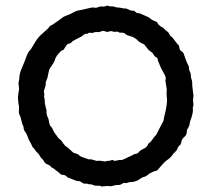

<svg xmlns="http://www.w3.org/2000/svg" viewBox="-20 -657 767 693"><path d="M403.3 -629.9H409.2L424.8 -627Q425.8 -626 428.7 -626.5Q431.6 -627 434.6 -626.5Q437 -626 442.9 -623Q452.6 -618.2 458 -618.2H462.9Q465.8 -617.2 468.8 -614.3Q474.1 -608.9 479 -609.4Q483.4 -609.9 496.6 -603.5Q509.8 -597.2 514.2 -595.7Q519 -594.2 522.9 -589.8Q526.9 -585.4 537.1 -581.5Q547.4 -578.1 548.8 -573.7Q550.3 -569.3 555.7 -565.4Q561 -561 562 -560.1Q563 -559.1 566.4 -558.1Q569.8 -557.1 573.7 -551.8Q578.1 -546.9 583.5 -543.5Q588.9 -540 590.8 -534.7Q593.3 -527.8 598.1 -524.9Q603 -522 611.3 -509.8Q620.1 -498 626 -492.2Q627 -489.3 627.9 -482.4Q628.9 -475.6 634.8 -472.2Q640.1 -468.3 642.1 -465.8Q653.3 -432.6 657.2 -425.8Q661.1 -418.9 661.6 -416.5Q662.1 -414.1 662.1 -410.6Q662.1 -407.2 662.6 -405.3Q663.1 -403.3 665 -399.4Q668.9 -392.6 668.9 -386.2V-378.9Q673.8 -364.3 673.8 -359.4V-349.1L678.2 -312Q678.2 -310.1 678.2 -308.1L676.8 -299.3V-294.9L678.2 -277.8L675.8 -268.1Q675.8 -267.1 676.3 -260.7Q676.8 -254.4 673.8 -242.7Q670.9 -231 668.5 -225.6Q666 -219.7 665 -212.9Q664.1 -206.1 663.1 -203.6Q662.1 -201.2 661.1 -199.7Q660.2 -198.2 659.2 -195.3Q658.2 -192.4 655.8 -190.9Q654.8 -188 653.8 -178.2Q652.8 -168.5 644.5 -162.1Q636.2 -155.3 634.8 -145.5Q633.3 -135.7 629.4 -133.3Q626 -130.9 625 -129.4Q621.1 -124 620.1 -119.6Q619.1 -115.2 612.8 -109.4Q606.9 -104 606 -103Q605 -102.1 603.5 -99.1Q602.1 -96.2 600.1 -94.2L589.8 -84Q588.9 -83 581.5 -78.1Q574.2 -73.2 561.5 -58.1Q548.8 -43 547.4 -42Q544.4 -40 541 -40Q537.6 -40 518.1 -29.8Q508.8 -20.5 500 -18.6Q491.2 -16.6 482.9 -9.8Q474.6 -2.9 457 0H449.2L435.1 3.9L426.8 2.9L414.1 9.8Q411.1 10.7 405.3 10.7Q397.9 10.3 390.6 12.7Q383.3 15.1 379.9 15.1L368.2 14.2L346.2 16.1Q343.3 13.2 335.9 13.2H323.2Q313 9.8 310.5 8.8Q308.1 7.8 305.7 8.3Q303.7 8.8 301.8 8.3Q299.8 7.8 297.4 6.8Q294.9 5.9 293.5 5.9H287.6Q283.2 5.9 280.8 4.9L268.1 -2.9L256.8 -3.9Q255.9 -3.9 244.1 -8.8Q232.4 -13.7 229.5 -14.6Q227.1 -15.1 225.1 -16.1Q223.1 -17.1 219.7 -20.5Q214.4 -25.9 206.5 -25.9Q198.7 -25.9 193.8 -33.2Q186 -39.1 179.2 -44.4Q172.9 -49.8 169.9 -50.8Q165 -52.2 163.1 -56.2Q160.6 -60.1 153.8 -62.5Q142.6 -66.9 139.6 -73.2Q136.7 -79.6 131.3 -84.5Q126 -88.9 124 -93.8Q121.1 -101.1 114.7 -106Q108.9 -111.3 106.9 -115.2Q105 -119.1 101.6 -122.1Q98.1 -125 97.2 -127Q96.2 -128.9 94.7 -132.8Q92.8 -136.7 91.8 -138.7Q88.9 -143.6 86.4 -148.4Q83.5 -152.8 79.6 -164.1Q75.7 -175.3 72.3 -179.2Q64.9 -187.5 64.9 -199.2Q61 -207 61 -208L54.2 -233.9L48.8 -247.1Q47.9 -250 48.3 -259.3Q48.8 -268.6 48.8 -271L46.9 -282.2Q44.9 -294.4 44.9 -308.1L48.8 -335.9L46.9 -356.9Q46.9 -360.4 48.3 -365.2Q49.8 -370.1 50.3 -381.8Q50.8 -393.6 61.5 -417.5Q71.8 -441.9 76.2 -455.1Q80.6 -468.3 91.8 -480Q111.3 -513.2 118.2 -521Q125 -529.3 138.7 -541Q152.3 -552.7 155.3 -556.6Q157.7 -560.5 160.2 -563Q162.1 -564 163.6 -564.9Q165 -565.9 170.9 -568.8Q194.8 -585.9 196.8 -586.9Q198.7 -587.9 203.6 -592.3Q208.5 -596.7 219.2 -600.6Q230 -604 243.2 -611.3Q255.9 -618.7 267.6 -620.1Q279.8 -622.1 298.8 -627Q317.9 -631.8 320.8 -628.9Q331.1 -628.9 333 -630.9L342.8 -633.8Q344.7 -633.8 350.1 -633.3Q355.5 -632.8 360.4 -634.3Q365.2 -636.2 367.2 -636.7Q369.1 -637.2 377 -633.8H388.2L398.9 -630.9Q400.9 -629.9 403.3 -629.9ZM582 -334 577.1 -365.2Q577.1 -367.2 578.1 -373.5Q579.1 -379.9 570.8 -393.6Q563 -406.7 557.1 -420.9Q551.8 -435.1 550.8 -436.5Q549.8 -438 549.3 -442.9Q548.8 -447.8 543.9 -450.2Q538.1 -452.6 535.6 -458Q533.2 -463.4 528.8 -467.3Q523.9 -470.7 519.5 -474.1Q515.1 -477.5 509.3 -485.4Q503.9 -492.7 501 -496.1Q498 -498 492.7 -500.5Q479.5 -506.3 475.1 -513.2Q462.4 -523.9 450.2 -526.4Q438 -529.3 433.1 -534.2Q427.7 -539.1 420.4 -539.1H411.1Q407.2 -543 400.9 -543L395.5 -542H393.1L379.9 -544.9L369.1 -542Q366.2 -541 359.4 -543.9Q352.5 -546.9 345.7 -543.9Q337.9 -541 335.9 -541Q334 -541 329.6 -541.5Q325.2 -542 319.8 -540Q314 -538.1 311 -538.1L303.7 -539.1Q299.8 -539.1 295.9 -535.2H291Q285.2 -535.2 276.9 -526.9Q242.7 -509.3 241.2 -507.8Q240.2 -505.9 238.3 -504.4Q236.3 -502.9 235.8 -502Q234.9 -501 228.5 -499.5Q222.2 -498 218.3 -491.2Q213.9 -484.9 212.4 -481.9Q210.9 -479 209.5 -477.5Q208 -476.1 204.1 -475.1Q200.2 -474.1 190.4 -462.4Q180.7 -450.7 178.2 -441.4Q175.8 -432.1 167.5 -421.4Q159.2 -410.6 157.2 -404.3Q155.3 -397.9 150.9 -375L146 -362.8Q145 -360.8 145 -357.9Q145 -355 145 -352.1Q145 -349.1 144 -346.2L138.2 -328.1L140.1 -315.9L139.2 -308.1Q139.2 -302.7 141.1 -299.8L142.1 -282.2L147.9 -258.8V-251Q147.9 -241.7 154.8 -228Q159.2 -206.1 160.2 -204.6Q161.1 -203.1 164.6 -199.7Q168.5 -195.8 171.4 -188Q174.8 -180.2 180.7 -172.4Q187 -165 188.5 -161.6Q189.9 -158.2 192.9 -157.2Q192.9 -155.8 200.2 -150.9Q212.9 -131.8 217.8 -128.9Q223.6 -126 232.4 -117.2Q241.2 -108.4 245.1 -106Q249 -104 253.4 -103Q257.8 -102.1 259.3 -101.1Q260.7 -100.1 262.7 -99.1Q264.6 -98.1 267.6 -94.7Q271 -91.3 299.8 -82H307.6Q311 -82 312 -81.1L329.1 -76.2L339.8 -77.1L358.9 -74.2L367.2 -76.2Q378.4 -76.2 384.8 -80.1L394 -76.2Q396.5 -76.2 403.8 -78.1Q411.1 -80.1 416.5 -79.6Q421.9 -79.1 433.1 -85Q443.8 -90.8 452.6 -94.2Q461.4 -97.7 464.8 -101.1Q476.1 -101.1 481 -107.9Q485.8 -114.7 497.6 -119.6Q510.7 -125.5 516.1 -139.2Q522.5 -142.6 527.8 -150.4Q534.7 -161.1 544.9 -171.9Q545.9 -173.8 552.7 -188Q559.6 -202.1 564 -209.5Q571.8 -221.2 571.8 -231.9Q581.5 -268.1 583 -293.9L581.1 -319.8Z"/></svg>

Font: AntiqueNobleRegular
Style: Regular
Weight: 400
Version: Version 0.1